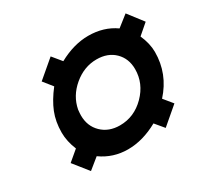

<svg xmlns="http://www.w3.org/2000/svg" viewBox="-110 -771 852 805"><g transform="rotate(-30 316.0 -368.5)"><path d="M120.1 -118.2 63 -189.9 112.8 -231.9Q94.2 -276.9 94.2 -318.8Q94.2 -371.6 111.3 -414.3Q128.4 -457 164.1 -502.9L128.9 -546.9L213.9 -619.1L250 -575.2Q323.2 -615.2 393.1 -615.2Q467.8 -615.2 522.9 -576.2L576.2 -618.2L631.8 -545.9L582 -502.9Q602.1 -457.5 602.1 -417Q602.1 -311.5 529.8 -231.9L564.9 -189L481.9 -118.2L446.8 -160.2Q373 -119.1 300.8 -119.1Q229.5 -119.1 171.9 -160.2ZM200.2 -340.8Q200.2 -289.1 234.1 -256.1Q268.1 -223.1 321.8 -223.1Q391.1 -223.1 442.6 -275.1Q494.1 -327.1 494.1 -396Q494.1 -447.3 461.2 -479.7Q428.2 -512.2 374 -512.2Q313.5 -512.2 263.4 -470.2Q213.4 -428.2 202.1 -368.2Q200.2 -350.6 200.2 -340.8Z"/></g></svg>

Font: Involve SemiBold Oblique
Style: Italic
Weight: 600
Italic angle: -10.5°
Designer: Stefan Peev
Foundry: Context Ltd.
Version: Version 1.001